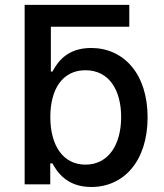

<svg xmlns="http://www.w3.org/2000/svg" viewBox="-20 -747 666 778"><path d="M503.9 -727.3H79.9V0H183.6V-84.9H192.5C211.6 -50.1 250.7 10.7 350.1 10.7C482.2 10.7 578.1 -95.2 578.1 -271.7C578.1 -448.5 480.8 -552.6 349.1 -552.6C247.9 -552.6 211.3 -490.8 192.5 -457H186.1V-638.8H503.9ZM183.9 -272.7C183.9 -386.7 233.7 -462.4 326.3 -462.4C422.6 -462.4 470.9 -381 470.9 -272.7C470.9 -163.4 421.2 -79.9 326.3 -79.9C235.1 -79.9 183.9 -158 183.9 -272.7Z"/></svg>

Font: Margiela Sans Medium
Style: Regular
Weight: 500
Designer: Stefan Endress, Andreas Faust
Version: Version 1.100;FEAKit 1.0